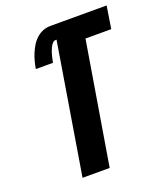

<svg xmlns="http://www.w3.org/2000/svg" viewBox="-136 -827 787 918"><g transform="rotate(-20 257.5 -367.5)"><path d="M125 0 234 -663H229Q220 -663 213 -655Q206 -647 201.5 -638Q197 -629 194 -620Q191 -611 188.5 -602Q186 -593 184 -583.5Q182 -574 180 -565H93Q96 -584 101 -603Q106 -622 113.5 -640Q121 -658 131.5 -675.5Q142 -693 157.5 -707Q173 -721 191.5 -728Q210 -735 229 -735H515L497 -621H366L263 0Z"/></g></svg>

Font: Iosevka Heavy
Style: Italic
Weight: 900
Italic angle: -9°
Monospace: yes
Designer: Belleve Invis
Foundry: Belleve Invis
Version: Version 32.5.0; ttfautohint (v1.8.4)